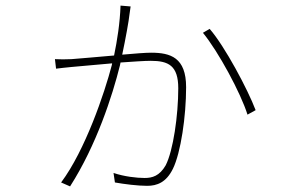

<svg xmlns="http://www.w3.org/2000/svg" viewBox="-20 -625 1040 685"><path d="M728 -522 704 -508C759 -441 839 -293 863 -216L892 -232C864 -306 782 -460 728 -522ZM176 -414 180 -380C195 -382 215 -384 235 -386L380 -399L379 -393C353 -293 284 -89 198 26L230 40C324 -107 381 -283 408 -392L410 -402C454 -405 495 -408 518 -408C581 -408 616 -391 616 -310C616 -214 598 -87 571 -35C549 3 523 10 496 10C468 10 423 5 385 -8L390 26C424 32 471 38 505 38C540 38 573 26 597 -23C625 -80 644 -210 644 -314C644 -420 588 -437 519 -437C500 -437 461 -434 416 -430C428 -486 440 -553 442 -574C443 -583 444 -588 446 -602L410 -605C408 -543 398 -480 387 -427C327 -422 265 -416 235 -414C214 -413 195 -413 176 -414Z"/></svg>

Font: Harano Aji Gothic ExtraLight
Style: Regular
Weight: 250
Foundry: Masamichi Hosoda
Version: HaranoAjiGothic-ExtraLight version 20230610;ttx 4.39.4